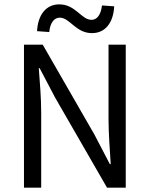

<svg xmlns="http://www.w3.org/2000/svg" viewBox="-20 -861 687 881"><path d="M90 0H169V-343C169 -412 163 -482 158 -548H162L233 -413L471 0H557V-656H478V-317C478 -248 484 -174 488 -108H484L413 -244L176 -656H90ZM402 -709C462 -709 500 -755 504 -832L448 -836C443 -793 425 -770 400 -770C353 -770 327 -841 252 -841C192 -841 154 -794 150 -718L206 -714C210 -757 229 -780 254 -780C301 -780 327 -709 402 -709Z"/></svg>

Font: Giro Sans Regular
Style: Regular
Weight: 400
Designer: Paul D. Hunt
Foundry: Adobe Systems Incorporated
Version: Version 1.000;PS 1.0;hotconv 1.0.88;makeotf.lib2.5.647800